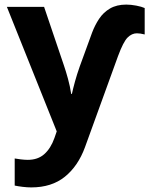

<svg xmlns="http://www.w3.org/2000/svg" viewBox="-20 -576 655 836"><path d="M530 -556Q550 -556 573.5 -551.5Q597 -547 610 -541V-426Q590 -431 576 -431Q554 -431 535.5 -412.5Q517 -394 494 -332L350 65Q320 147 262.5 193.5Q205 240 116 240Q98 240 78 237.5Q58 235 44 232V114Q54 116 71 118Q88 120 101 120Q145 120 173 95Q201 70 217 25L227 -4L10 -546H172L258 -292Q267 -266 276 -233Q285 -200 290 -167H293Q298 -190 306.5 -221Q315 -252 327 -286L381 -434Q393 -466 411.5 -494Q430 -522 459 -539Q488 -556 530 -556Z"/></svg>

Font: RS Noto Sans
Style: Bold
Weight: 700
Designer: Monotype Design Team
Foundry: Monotype Imaging Inc.
Version: Version 3.10